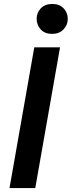

<svg xmlns="http://www.w3.org/2000/svg" viewBox="-20 -949 362 969"><path d="M28 0 153 -710H283L158 0ZM243 -778Q206 -778 185.5 -800.5Q165 -823 165 -854Q165 -885 186 -907Q207 -929 244 -929Q280 -929 301 -907Q322 -885 322 -854Q322 -823 300.5 -800.5Q279 -778 243 -778Z"/></svg>

Font: Livvic SemiBold
Style: Italic
Weight: 600
Italic angle: -10°
Designer: Jacques Le Bailly, Baron von Fonthausen
Version: Version 1.001; ttfautohint (v1.8.2)